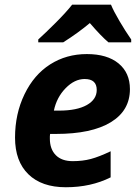

<svg xmlns="http://www.w3.org/2000/svg" viewBox="-20 -786 597 816"><path d="M339.8 -450.2Q296.9 -450.2 258.8 -411.1Q220.7 -372.1 209 -315.9H231Q306.6 -315.9 348.9 -339.6Q391.1 -363.3 391.1 -403.8Q391.1 -450.2 339.8 -450.2ZM259.8 9.8Q157.2 9.8 100.6 -45.4Q43.9 -100.6 43.9 -201.2Q43.9 -302.2 84.2 -385.5Q124.5 -468.8 193.4 -512.5Q262.2 -556.2 349.1 -556.2Q435.5 -556.2 483.9 -516.4Q532.2 -476.6 532.2 -407.2Q532.2 -315.9 450.7 -266.4Q369.1 -216.8 217.8 -216.8H192.9L191.9 -206.5V-196.8Q191.9 -152.3 217 -126.7Q242.2 -101.1 289.1 -101.1Q331.5 -101.1 366.2 -110.4Q400.9 -119.6 450.2 -143.1V-32.2Q366.2 9.8 259.8 9.8ZM537.6 -606H440.9Q410.2 -631.8 361.8 -688Q310.5 -645 248.5 -606H142.6V-618.2Q173.3 -646 217.3 -689.9Q261.2 -733.9 286.6 -766.1H451.7Q462.4 -739.7 487.8 -696.5Q513.2 -653.3 537.6 -618.2Z"/></svg>

Font: CAA NEO Sans
Style: Bold Italic
Weight: 700
Italic angle: -12°
Version: Version 1.10